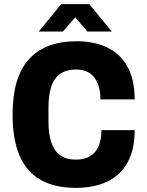

<svg xmlns="http://www.w3.org/2000/svg" viewBox="-20 -899 711 931"><path d="M348 12Q246 12 177.5 -26.5Q109 -65 75 -144Q41 -223 41 -344Q41 -524 120 -611.5Q199 -699 352 -699Q436 -699 499.5 -669Q563 -639 598 -576Q633 -513 633 -417H467Q467 -463 453.5 -495.5Q440 -528 414 -545Q388 -562 349 -562Q302 -562 272 -541Q242 -520 228.5 -478.5Q215 -437 215 -377V-309Q215 -249 229 -208Q243 -167 272 -146Q301 -125 348 -125Q389 -125 416.5 -141.5Q444 -158 458 -190Q472 -222 472 -268H633Q633 -173 598.5 -111Q564 -49 500 -18.5Q436 12 348 12ZM168 -746 277 -879H413L522 -746H404L319 -845H371L285 -746Z"/></svg>

Font: Archivo SemiCondensed ExtraBold
Style: Regular
Weight: 800
Width: 4
Designer: Hector Gatti
Foundry: Omnibus-Type
Version: Version 2.001